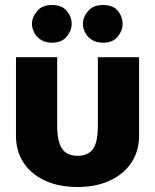

<svg xmlns="http://www.w3.org/2000/svg" viewBox="-20 -729 620 769"><path d="M209 -500V-228Q209 -162 228.5 -133.5Q248 -105 291 -105Q332 -105 352 -131.5Q372 -158 372 -228V-500H537V-185Q537 -124 506.5 -78Q476 -32 420.5 -6Q365 20 291 20Q215 20 159.5 -6Q104 -32 74 -78Q44 -124 44 -185V-500ZM108 -633Q108 -660 128.5 -684.5Q149 -709 188 -709Q227 -709 247 -686Q267 -663 267 -633Q267 -606 247 -582Q227 -558 188 -558Q162 -558 144 -569.5Q126 -581 117 -598.5Q108 -616 108 -633ZM312 -633Q312 -660 332.5 -684.5Q353 -709 393 -709Q432 -709 451.5 -686Q471 -663 471 -633Q471 -606 451.5 -582Q432 -558 393 -558Q366 -558 348 -569.5Q330 -581 321 -598.5Q312 -616 312 -633Z"/></svg>

Font: Moderustic
Style: Bold
Weight: 700
Designer: Tural Alisoy
Foundry: TAFT Foundry
Version: Version 2.120